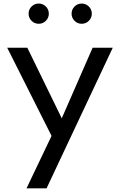

<svg xmlns="http://www.w3.org/2000/svg" viewBox="-20 -774 660 1054"><path d="M125.5 260H235.5L599 -512H488.5L319 -124.5L130 -512H19.5L263 -28ZM428.5 -643.5Q451.5 -643.5 467.8 -659.8Q484 -676 484 -699Q484 -722 467.8 -738.2Q451.5 -754.5 428.5 -754.5Q405.5 -754.5 389.2 -738.2Q373 -722 373 -699Q373 -676 389.2 -659.8Q405.5 -643.5 428.5 -643.5ZM192.5 -643.5Q215.5 -643.5 231.8 -659.8Q248 -676 248 -699Q248 -722 231.8 -738.2Q215.5 -754.5 192.5 -754.5Q169.5 -754.5 153.2 -738.2Q137 -722 137 -699Q137 -676 153.2 -659.8Q169.5 -643.5 192.5 -643.5Z"/></svg>

Font: Spartan Medium
Style: Regular
Weight: 500
Designer: Matt Bailey, Mirko Velimirovic
Foundry: Matt Bailey
Version: Version 1.003; ttfautohint (v1.8.3)